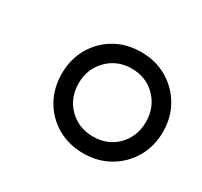

<svg xmlns="http://www.w3.org/2000/svg" viewBox="-83 -729 572 544"><g transform="rotate(30 203.0 -456.5)"><path d="M240 -291Q193 -291 155.5 -312.5Q118 -334 96.5 -371.5Q75 -409 75 -457Q75 -504 96.5 -541.5Q118 -579 155.5 -600.5Q193 -622 240 -622Q287 -622 324.5 -600.5Q362 -579 384 -541.5Q406 -504 406 -457Q406 -409 384 -371.5Q362 -334 324.5 -312.5Q287 -291 240 -291ZM240 -346Q288 -346 319 -377.5Q350 -409 350 -457Q350 -504 319 -536Q288 -568 240 -568Q193 -568 161.5 -536Q130 -504 130 -457Q130 -409 161.5 -377.5Q193 -346 240 -346Z"/></g></svg>

Font: Piazzolla SC SemiBold
Style: Italic
Weight: 600
Italic angle: -11.3°
Designer: Juan Pablo del Peral
Foundry: Huerta Tipografica
Version: Version 1.330